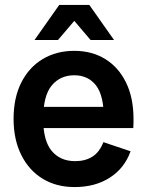

<svg xmlns="http://www.w3.org/2000/svg" viewBox="-20 -747 596 778"><path d="M282 11Q208 11 152.5 -23Q97 -57 66 -119.5Q35 -182 35 -265Q35 -351 66.5 -413Q98 -475 153.5 -508Q209 -541 281 -541Q352 -541 406 -508Q460 -475 490.5 -413Q521 -351 521 -265Q521 -256 521 -248Q521 -240 520 -228H117V-314H434L401 -265Q401 -360 369 -401Q337 -442 281 -442Q224 -442 189.5 -400.5Q155 -359 155 -265Q155 -177 189.5 -135.5Q224 -94 285 -94Q325 -94 354 -112Q383 -130 399 -171L509 -134Q485 -66 425.5 -27.5Q366 11 282 11ZM347 -585 226 -727H342L442 -585ZM120 -585 220 -727H336L215 -585Z"/></svg>

Font: Radio Canada Big Medium
Style: Regular
Weight: 500
Designer: Étienne Aubert Bonn
Foundry: Coppers and Brasses
Version: Version 1.001